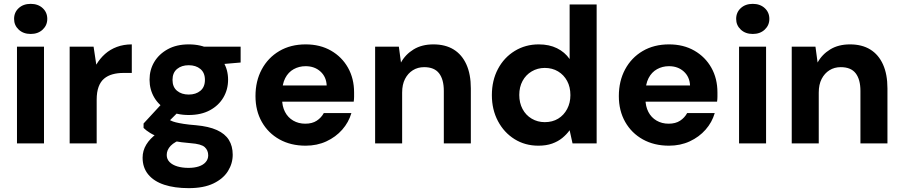

<svg xmlns="http://www.w3.org/2000/svg" viewBox="-20 -743 4678 995"><path d="M68 0V-501H208V0ZM139 -567Q101 -567 77 -589.5Q53 -612 53 -645Q53 -679 77 -701Q101 -723 139 -723Q177 -723 201 -701Q225 -679 225 -645Q225 -612 201 -589.5Q177 -567 139 -567Z M341 0V-501H465L479 -408Q498 -440 524.5 -463.5Q551 -487 586 -500Q621 -513 663 -513V-365H619Q589 -365 563.5 -358Q538 -351 519.5 -335.5Q501 -320 491 -293Q481 -266 481 -226V0Z M958 232Q885 232 831.5 214.5Q778 197 748.5 161.5Q719 126 719 74Q719 38 738 6.5Q757 -25 792.5 -50.5Q828 -76 880 -94L930 -24Q885 -9 864.5 12.5Q844 34 844 60Q844 82 859 97Q874 112 899.5 119.5Q925 127 957 127Q987 127 1010 119.5Q1033 112 1046 97Q1059 82 1059 62Q1059 36 1041 19.5Q1023 3 968 -1Q918 -5 878.5 -12.5Q839 -20 809 -30.5Q779 -41 758 -54Q737 -67 724 -80V-103L832 -220L930 -189L802 -61L844 -130Q854 -124 864.5 -118.5Q875 -113 891 -109Q907 -105 932 -101Q957 -97 996 -94Q1062 -88 1104 -69Q1146 -50 1166 -18Q1186 14 1186 59Q1186 104 1161.5 143.5Q1137 183 1086.5 207.5Q1036 232 958 232ZM958 -147Q895 -147 849.5 -171.5Q804 -196 779.5 -237.5Q755 -279 755 -330Q755 -381 779.5 -422Q804 -463 849.5 -488Q895 -513 958 -513Q1022 -513 1067.5 -488Q1113 -463 1137.5 -422Q1162 -381 1162 -330Q1162 -279 1137.5 -237.5Q1113 -196 1067.5 -171.5Q1022 -147 958 -147ZM958 -253Q995 -253 1018.5 -272.5Q1042 -292 1042 -329Q1042 -366 1018.5 -385.5Q995 -405 958 -405Q921 -405 897.5 -385.5Q874 -366 874 -329Q874 -292 897.5 -272.5Q921 -253 958 -253ZM1041 -403 1019 -501H1227V-419Z M1564 12Q1487 12 1428.5 -20.5Q1370 -53 1337 -111Q1304 -169 1304 -245Q1304 -323 1336.5 -383.5Q1369 -444 1427.5 -478.5Q1486 -513 1564 -513Q1639 -513 1695.5 -480.5Q1752 -448 1783.5 -392Q1815 -336 1815 -264Q1815 -254 1815 -241.5Q1815 -229 1813 -216H1403V-300H1673Q1671 -345 1640.5 -372.5Q1610 -400 1564 -400Q1530 -400 1502 -384.5Q1474 -369 1458 -338Q1442 -307 1442 -260V-230Q1442 -192 1457 -163Q1472 -134 1499.5 -118Q1527 -102 1562 -102Q1598 -102 1621.5 -117.5Q1645 -133 1658 -157H1801Q1787 -109 1753.5 -71Q1720 -33 1671.5 -10.5Q1623 12 1564 12Z M1924 0V-501H2047L2058 -419Q2081 -461 2123.5 -487Q2166 -513 2226 -513Q2288 -513 2331 -486.5Q2374 -460 2397 -409Q2420 -358 2420 -285V0H2280V-272Q2280 -331 2255.5 -363Q2231 -395 2178 -395Q2145 -395 2119.5 -379Q2094 -363 2079 -334Q2064 -305 2064 -263V0Z M2770 12Q2701 12 2646.5 -22Q2592 -56 2560.5 -115.5Q2529 -175 2529 -250Q2529 -326 2560.5 -385.5Q2592 -445 2647.5 -479Q2703 -513 2772 -513Q2826 -513 2866.5 -493Q2907 -473 2932 -437V-720H3072V0H2947L2932 -68Q2916 -46 2894 -28Q2872 -10 2841.5 1Q2811 12 2770 12ZM2803 -110Q2843 -110 2872.5 -128Q2902 -146 2919 -178Q2936 -210 2936 -250Q2936 -292 2919 -323.5Q2902 -355 2872 -373Q2842 -391 2803 -391Q2766 -391 2735.5 -373Q2705 -355 2688 -323.5Q2671 -292 2671 -251Q2671 -210 2688 -178Q2705 -146 2735.5 -128Q2766 -110 2803 -110Z M3447 12Q3370 12 3311.5 -20.5Q3253 -53 3220 -111Q3187 -169 3187 -245Q3187 -323 3219.5 -383.5Q3252 -444 3310.5 -478.5Q3369 -513 3447 -513Q3522 -513 3578.5 -480.5Q3635 -448 3666.5 -392Q3698 -336 3698 -264Q3698 -254 3698 -241.5Q3698 -229 3696 -216H3286V-300H3556Q3554 -345 3523.5 -372.5Q3493 -400 3447 -400Q3413 -400 3385 -384.5Q3357 -369 3341 -338Q3325 -307 3325 -260V-230Q3325 -192 3340 -163Q3355 -134 3382.5 -118Q3410 -102 3445 -102Q3481 -102 3504.5 -117.5Q3528 -133 3541 -157H3684Q3670 -109 3636.5 -71Q3603 -33 3554.5 -10.5Q3506 12 3447 12Z M3810 0V-501H3950V0ZM3881 -567Q3843 -567 3819 -589.5Q3795 -612 3795 -645Q3795 -679 3819 -701Q3843 -723 3881 -723Q3919 -723 3943 -701Q3967 -679 3967 -645Q3967 -612 3943 -589.5Q3919 -567 3881 -567Z M4083 0V-501H4206L4217 -419Q4240 -461 4282.5 -487Q4325 -513 4385 -513Q4447 -513 4490 -486.5Q4533 -460 4556 -409Q4579 -358 4579 -285V0H4439V-272Q4439 -331 4414.5 -363Q4390 -395 4337 -395Q4304 -395 4278.5 -379Q4253 -363 4238 -334Q4223 -305 4223 -263V0Z"/></svg>

Font: DM Sans 18pt ExtraBold
Style: Regular
Weight: 800
Designer: Colophon Foundry, Jonny Pinhorn
Foundry: Colophon Foundry
Version: Version 4.004;gftools[0.9.30]